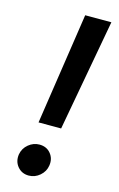

<svg xmlns="http://www.w3.org/2000/svg" viewBox="-115 -777 517 833"><g transform="rotate(15 144.0 -360.5)"><path d="M85 -226.1 160.2 -727.5H277.8L186.5 -226.1ZM103 7.8Q71.8 7.8 52.7 -15.1Q33.7 -38.1 38.6 -70.3Q43.5 -98.1 65.4 -116.2Q87.4 -134.3 114.3 -134.3Q146.5 -134.3 165 -111.6Q183.6 -88.9 178.7 -57.6Q174.8 -30.3 152.8 -11.2Q130.9 7.8 103 7.8Z"/></g></svg>

Font: Inter 18pt Medium
Style: Italic
Weight: 500
Italic angle: -9.3988°
Designer: Rasmus Andersson
Foundry: rsms
Version: Version 4.001;git-66647c0bb